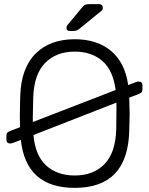

<svg xmlns="http://www.w3.org/2000/svg" viewBox="-20 -900 722 930"><path d="M11 0ZM413 -880H459Q478 -880 478 -861Q478 -854 473 -849L364 -760Q356 -754 350 -752Q344 -750 333 -750H318Q302 -750 302 -766Q302 -774 307 -779L376 -862Q385 -873 392 -876.5Q399 -880 413 -880ZM638 -502Q645 -505 651 -505Q660 -505 665 -500.5Q670 -496 670 -487V-468Q670 -457 665.5 -452.5Q661 -448 648 -443L606 -427Q608 -371 608 -347Q608 -324 606 -266Q599 10 342 10Q106 10 81 -222L43 -208Q35 -205 30 -205Q21 -205 16 -209.5Q11 -214 11 -223V-242Q11 -253 15.5 -257.5Q20 -262 33 -267L77 -284Q76 -304 76 -341Q76 -368 78 -434Q82 -570 152 -640Q222 -710 342 -710Q449 -710 517 -654Q585 -598 601 -488ZM139 -340V-309L540 -464Q528 -559 476 -604.5Q424 -650 342 -650Q253 -650 199 -595.5Q145 -541 141 -429Q139 -361 139 -340ZM142 -246Q151 -146 204 -98Q257 -50 342 -50Q432 -50 485.5 -104.5Q539 -159 543 -271Q544 -307 544 -365V-403Z"/></svg>

Font: Hezaedrus Light
Style: Regular
Weight: 300
Designer: Hubert & Fischer
Foundry: Hubert & Fischer
Version: Version 1.10;September 3, 2019;FontCreator 11.5.0.2425 64-bi